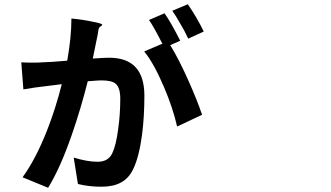

<svg xmlns="http://www.w3.org/2000/svg" viewBox="-20 -845 1540 894"><path d="M204.1 29.3 85 -19.5Q145.5 -102.5 198.2 -235.4Q239.3 -339.8 267.6 -453.1Q256.8 -452.1 237.3 -449.2Q201.2 -445.3 190.4 -443.4Q143.6 -438.5 88.9 -428.7L79.1 -554.7Q106.4 -552.7 158.2 -553.7Q168.9 -554.7 174.8 -554.7Q217.8 -555.7 293 -562.5Q312.5 -671.9 312.5 -758.8Q365.2 -753.9 410.2 -744.1Q457 -735.4 456.1 -729.5Q455.1 -725.6 449.2 -722.7Q440.4 -717.8 438.5 -707Q437.5 -698.2 434.6 -682.6Q432.6 -672.9 431.6 -668Q419.9 -611.3 412.1 -572.3Q416 -572.3 422.9 -573.2Q471.7 -576.2 488.3 -576.2Q652.3 -576.2 652.3 -399.4Q652.3 -303.7 641.6 -218.8Q627.9 -116.2 601.6 -60.5Q580.1 -13.7 541 5.9Q506.8 24.4 451.2 24.4Q393.6 24.4 342.8 11.7L323.2 -111.3Q386.7 -91.8 434.6 -91.8Q484.4 -91.8 502.9 -131.8Q520.5 -168.9 530.3 -244.1Q540 -312.5 540 -385.7Q540 -437.5 517.6 -456.1Q499 -470.7 451.2 -470.7Q439.5 -470.7 404.3 -467.8Q394.5 -466.8 388.7 -466.8Q355.5 -335.9 314.5 -217.8Q260.7 -62.5 204.1 29.3ZM804.7 -255.9Q785.2 -341.8 744.1 -438.5Q696.3 -550.8 651.4 -605.5L736.3 -641.6Q735.4 -644.5 731.4 -650.4Q693.4 -724.6 673.8 -752L746.1 -783.2Q776.4 -740.2 819.3 -655.3L772.5 -634.8Q810.5 -574.2 856.4 -471.7Q898.4 -377.9 920.9 -310.5ZM856.4 -665Q837.9 -705.1 821.3 -731.4Q800.8 -768.6 782.2 -794.9L854.5 -825.2Q896.5 -764.6 928.7 -698.2Z"/></svg>

Font: Bpmf GenSeki Gothic B
Style: B
Weight: 700
Foundry: But Ko
Version: Version 1.320